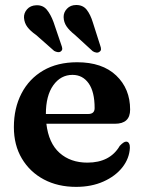

<svg xmlns="http://www.w3.org/2000/svg" viewBox="-20 -735 576 768"><path d="M500.5 -296.5Q500.5 -240 440 -240H165.5Q174.5 -162.5 218.2 -123.5Q262 -84.5 329.5 -84.5Q420 -84.5 459 -151.5Q475 -168.5 484.5 -168.5Q492.5 -168.5 496.2 -161.2Q500 -154 499.5 -143.5Q497.5 -101.5 469.8 -66Q442 -30.5 394 -9Q346 12.5 284.5 12.5Q211.5 12.5 155.5 -17.2Q99.5 -47 67.5 -100.8Q35.5 -154.5 35.5 -226.5Q35.5 -302.5 66 -361.2Q96.5 -420 153 -453Q209.5 -486 288.5 -486Q389 -486 444.8 -433Q500.5 -380 500.5 -296.5ZM270 -435.5Q223 -435.5 193.2 -394Q163.5 -352.5 163.5 -279H332.5Q358.5 -279 358.5 -302.5Q358.5 -368 334.5 -401.8Q310.5 -435.5 270 -435.5ZM351.5 -645 381 -552.5Q384 -544.5 384 -538.2Q384 -532 378 -528Q372.5 -523.5 364.8 -524.8Q357 -526 350.5 -530.5L279 -596Q257.5 -613 246.2 -629.5Q235 -646 234.5 -666.5Q234 -685.5 248 -700.2Q262 -715 285 -715Q312 -715 327 -695.8Q342 -676.5 351.5 -645ZM194 -647 225.5 -554.5Q228.5 -547 229 -540.8Q229.5 -534.5 224 -530Q219 -525.5 211.2 -526.5Q203.5 -527.5 196.5 -531.5L124.5 -595Q101.5 -611 89.5 -627Q77.5 -643 76 -664Q75 -682.5 88.2 -697.8Q101.5 -713 125 -714Q151.5 -715 167 -696.5Q182.5 -678 194 -647Z"/></svg>

Font: Fraunces 9pt S000 SemiBold
Style: Regular
Weight: 600
Version: Version 1.000; ttfautohint (v1.8.3)